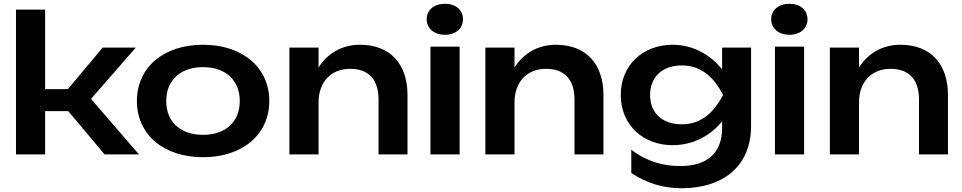

<svg xmlns="http://www.w3.org/2000/svg" viewBox="-20 -821 5118 1021"><path d="M220 0V-230H343L536 0H719L464 -295L702 -568H526L341 -347H220V-770H65V0Z M1060 15C1270 15 1412 -106 1412 -284C1412 -462 1270 -583 1060 -583C849 -583 708 -462 708 -284C708 -106 849 15 1060 15ZM1060 -104C939 -104 864 -173 864 -284C864 -394 939 -464 1060 -464C1180 -464 1255 -394 1255 -284C1255 -173 1180 -104 1060 -104Z M1894 -583C1802 -583 1723 -540 1674 -462V-568H1519V0H1674V-276C1674 -384 1739 -455 1842 -455C1940 -455 1993 -398 1993 -291V0H2147V-315C2147 -481 2055 -583 1894 -583Z M2269 0H2424V-573H2269ZM2346 -636C2403 -636 2442 -669 2442 -719C2442 -768 2403 -801 2346 -801C2289 -801 2249 -768 2249 -719C2249 -669 2289 -636 2346 -636Z M2936 -583C2844 -583 2765 -540 2716 -462V-568H2561V0H2716V-276C2716 -384 2781 -455 2884 -455C2982 -455 3035 -398 3035 -291V0H3189V-315C3189 -481 3097 -583 2936 -583Z M3557 -49C3673 -49 3765 -107 3820 -176V-141C3820 -7 3741 62 3597 62C3508 62 3418 38 3337 -25V99C3420 153 3504 180 3606 180C3823 180 3974 64 3974 -151V-568H3820V-452C3765 -522 3673 -583 3557 -583C3400 -583 3281 -476 3281 -316C3281 -156 3400 -49 3557 -49ZM3606 -160C3498 -160 3437 -223 3437 -316C3437 -410 3500 -473 3606 -473C3695 -473 3769 -426 3825 -316C3769 -208 3696 -160 3606 -160Z M4101 0H4256V-573H4101ZM4178 -636C4235 -636 4274 -669 4274 -719C4274 -768 4235 -801 4178 -801C4121 -801 4081 -768 4081 -719C4081 -669 4121 -636 4178 -636Z M4768 -583C4676 -583 4597 -540 4548 -462V-568H4393V0H4548V-276C4548 -384 4613 -455 4716 -455C4814 -455 4867 -398 4867 -291V0H5021V-315C5021 -481 4929 -583 4768 -583Z"/></svg>

Font: Bounded Med
Style: Regular
Weight: 500
Designer: Vlad Churkin
Version: Version 3.0